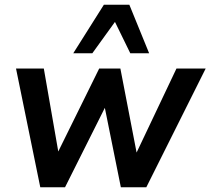

<svg xmlns="http://www.w3.org/2000/svg" viewBox="-20 -795 893 815"><path d="M151 0 48 -504H166L231 -131H217L401 -504H491L563 -131H552L729 -504H853L601 0H493L415 -387H450L256 0ZM291 -569 421 -775H529L613 -569H533L468 -702L372 -569Z"/></svg>

Font: Nunitoga
Style: Bold Italic
Weight: 700
Italic angle: -9°
Designer: Vernon Adams
Foundry: Vernon Adams
Version: Version 1.0